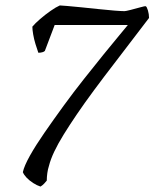

<svg xmlns="http://www.w3.org/2000/svg" viewBox="-20 -582 568 706"><path d="M129 104Q116 100 102 91Q88 82 78 71.5Q68 61 64 51Q69 28 90 -9.5Q111 -47 143.5 -94Q176 -141 213.5 -192.5Q251 -244 289.5 -292.5Q328 -341 361.5 -382.5Q395 -424 419 -452.5Q443 -481 450 -490H181L145 -395Q143 -392 136 -390Q129 -388 121 -388Q116 -402 110.5 -420Q105 -438 102 -455.5Q99 -473 99 -484Q109 -496 127.5 -512Q146 -528 166 -542Q186 -556 200 -562Q205 -562 227.5 -560Q250 -558 280.5 -555Q311 -552 343 -548.5Q375 -545 401 -543Q427 -541 438 -541Q442 -541 460 -545.5Q478 -550 495.5 -555Q513 -560 516 -559Q520 -557 524 -543.5Q528 -530 528 -516L405 -355Q361 -298 325.5 -250Q290 -202 262.5 -161.5Q235 -121 214 -87Q193 -53 179.5 -24.5Q166 4 160 28Q156 40 154 54.5Q152 69 152 82Q148 87 142.5 93Q137 99 129 104Z"/></svg>

Font: Texturina Medium 12pt ExtraLight
Style: Italic
Weight: 250
Italic angle: -11°
Version: Version 1.002